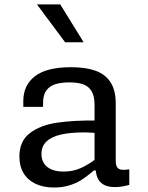

<svg xmlns="http://www.w3.org/2000/svg" viewBox="-20 -826 660 858"><path d="M497.2 -363.2V-108.5Q497.2 -89.5 502.7 -80Q508.2 -70.5 521.1 -68Q534 -65.5 557.8 -69.2V0Q524 10 493.8 10Q460.8 10 441.8 -1.7Q422.8 -13.3 415.2 -32.6Q407.5 -51.8 407.5 -77.8L402.5 -86.7V-357.5Q402.5 -397.3 388.6 -419.5Q374.7 -441.7 350 -449.8Q325.3 -458 288.2 -457.8Q252.5 -457.5 227.5 -449.8Q202.5 -442 187.8 -422.8Q173 -403.5 172.7 -370.7L172.3 -348.5H84.2V-375.3Q84.2 -445 136.2 -485.3Q188.2 -525.7 298 -525.7Q363.2 -525.7 407 -509.9Q450.8 -494.2 474 -458.3Q497.2 -422.5 497.2 -363.2ZM355.2 -234.3Q293.8 -234.3 252 -224.7Q210.2 -215 187.8 -193.8Q165.3 -172.5 165.3 -137.8Q165.3 -112.7 177.1 -95.1Q188.8 -77.5 211.1 -68.4Q233.3 -59.3 264.3 -59.3Q306 -59.3 340.8 -74.8Q375.7 -90.3 415 -120.5L417.5 -64H398.8L390 -56.2Q364.5 -34.7 341.8 -20.6Q319 -6.5 288.7 2.8Q258.3 12 221.8 12Q174.3 12 139.3 -4.4Q104.3 -20.8 85.5 -51.9Q66.7 -83 66.7 -126.5Q66.7 -195.5 113.5 -231.1Q160.3 -266.7 234.5 -277.7Q308.7 -288.7 413.8 -287.5L439.3 -227.8Q417.3 -230.8 396.2 -232.6Q375.2 -234.3 355.2 -234.3ZM271 -637.2 145.2 -806.2H249.3L353.8 -637.2Z"/></svg>

Font: Monaspace Neon Var
Style: Regular
Weight: 400
Designer: Riley Cran and the Lettermatic Team
Version: Version 1.000 (Monaspace Neon Var)